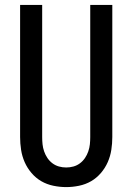

<svg xmlns="http://www.w3.org/2000/svg" viewBox="-20 -755 540 783"><path d="M250 8Q224 8 197.5 2.5Q171 -3 148.5 -16Q126 -29 108.5 -49.5Q91 -70 80.5 -94Q70 -118 66 -144Q62 -170 62 -196V-735H152V-196Q152 -181 153.5 -166.5Q155 -152 160 -137.5Q165 -123 173.5 -110.5Q182 -98 194 -89Q206 -80 220.5 -76Q235 -72 250 -72Q265 -72 279.5 -76Q294 -80 306 -89Q318 -98 326.5 -110.5Q335 -123 340 -137.5Q345 -152 346.5 -166.5Q348 -181 348 -196V-735H438V-196Q438 -170 434 -144Q430 -118 419.5 -94Q409 -70 391.5 -49.5Q374 -29 351.5 -16Q329 -3 302.5 2.5Q276 8 250 8Z"/></svg>

Font: Iosevka Fixed Medium
Style: Regular
Weight: 500
Monospace: yes
Designer: Belleve Invis
Foundry: Belleve Invis
Version: Version 32.3.0